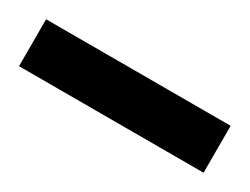

<svg xmlns="http://www.w3.org/2000/svg" viewBox="-26 -75 356 273"><g transform="rotate(30 151.5 61.5)"><path d="M0 100V23H303V100Z"/></g></svg>

Font: Bricolage Grotesque 96pt Condensed
Style: Regular
Weight: 400
Width: 3
Designer: Mathieu Triay
Foundry: Atelier Triay
Version: Version 1.001; ttfautohint (v1.8.4.7-5d5b);gftools[0.9.33.de